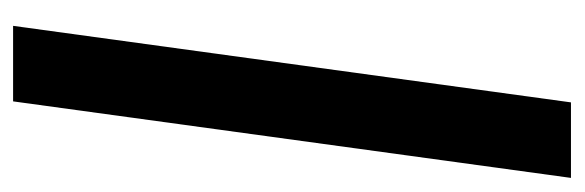

<svg xmlns="http://www.w3.org/2000/svg" viewBox="-312 -558 871 286"><g transform="rotate(90 123.0 -415.5)"><path d="M19 0 133 -831H245.5L131.5 0Z"/></g></svg>

Font: Merriweather Medium
Style: Italic
Weight: 500
Italic angle: -7.8°
Version: Version 2.101